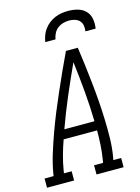

<svg xmlns="http://www.w3.org/2000/svg" viewBox="-169 -1032 808 1109"><g transform="rotate(-15 235.0 -477.5)"><path d="M-30 0V-55H24L27 -74Q37 -130 54.5 -186Q72 -242 92 -297.5Q112 -353 134.5 -408Q157 -463 181 -517.5Q205 -572 229.5 -626.5Q254 -681 280 -735H351Q359 -681 365.5 -626.5Q372 -572 378 -517.5Q384 -463 388 -408Q392 -353 394 -297.5Q396 -242 395 -186Q394 -130 385 -74L381 -55H428V0H266V-55H320L323 -74Q330 -116 332.5 -159Q335 -202 335 -245H135Q120 -203 108 -160Q96 -117 89 -74L86 -55H132V0ZM154 -300H334Q332 -391 324 -481Q316 -571 305 -661Q264 -572 225.5 -482Q187 -392 154 -300ZM178 -815Q181 -835 188 -854Q195 -873 207.5 -890Q220 -907 237 -920Q254 -933 273 -941Q292 -949 312 -952Q332 -955 352 -955Q381 -955 408.5 -947.5Q436 -940 455 -920.5Q474 -901 479 -872.5Q484 -844 479 -815H418Q421 -832 418 -849.5Q415 -867 404 -878.5Q393 -890 376.5 -895Q360 -900 343 -900Q325 -900 307 -895Q289 -890 274 -878.5Q259 -867 250.5 -850Q242 -833 239 -815Z"/></g></svg>

Font: Iosevka Curly Slab LtObl
Style: Regular
Weight: 300
Italic angle: -9°
Monospace: yes
Designer: Belleve Invis
Foundry: Belleve Invis
Version: Version 11.0.0; ttfautohint (v1.8.3)